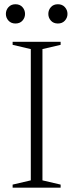

<svg xmlns="http://www.w3.org/2000/svg" viewBox="-20 -862 336 882"><path d="M258.5 -14V0H38V-14L121.5 -33.5V-636.5L38 -656V-670H258.5V-656L175 -636.5V-33.5ZM51 -754Q31 -754 19 -767.2Q7 -780.5 7 -798Q7 -816 19 -829.2Q31 -842.5 51 -842.5Q71.5 -842.5 83.2 -829.2Q95 -816 95 -798Q95 -780.5 83.2 -767.2Q71.5 -754 51 -754ZM246 -754Q225.5 -754 213.8 -767.2Q202 -780.5 202 -798Q202 -816 213.8 -829.2Q225.5 -842.5 246 -842.5Q266 -842.5 278 -829.2Q290 -816 290 -798Q290 -780.5 278 -767.2Q266 -754 246 -754Z"/></svg>

Font: Newsreader Text Light
Style: Regular
Weight: 300
Designer: Hugues Gentile
Foundry: Production Type
Version: Version 1.001